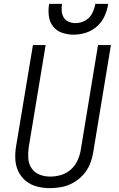

<svg xmlns="http://www.w3.org/2000/svg" viewBox="-20 -969 616 997"><path d="M239 8Q270 8 301 2Q332 -4 361 -20.5Q390 -37 412.5 -62Q435 -87 447 -117Q459 -147 464 -178L556 -735H489L399 -188Q394 -160 381.5 -133.5Q369 -107 346.5 -87.5Q324 -68 296 -60Q268 -52 241 -52Q212 -52 186 -62Q160 -72 144.5 -94.5Q129 -117 127 -145.5Q125 -174 129 -203L217 -735H151L64 -212Q58 -178 59.5 -143.5Q61 -109 75 -79.5Q89 -50 114 -29.5Q139 -9 172 -0.5Q205 8 239 8ZM362 -789Q394 -789 426 -799Q458 -809 484 -832.5Q510 -856 523.5 -886.5Q537 -917 542 -949H475Q471 -924 458.5 -899.5Q446 -875 422 -862Q398 -849 372 -849Q354 -849 337 -856Q320 -863 311 -878Q302 -893 300.5 -911.5Q299 -930 302 -949H235Q230 -918 233.5 -887Q237 -856 255 -832.5Q273 -809 302 -799Q331 -789 362 -789Z"/></svg>

Font: Iosevka Sparkle Light
Style: Italic
Weight: 300
Italic angle: -9°
Designer: Belleve Invis
Foundry: Belleve Invis
Version: Version 4.5.0; ttfautohint (v1.8.3)